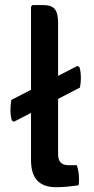

<svg xmlns="http://www.w3.org/2000/svg" viewBox="-20 -756 380 780"><path d="M36.5 -261.5 28.5 -266Q23 -283 22.5 -305.8Q22 -328.5 26 -350L294 -488L302.5 -484Q308 -467 308.5 -444.2Q309 -421.5 304.5 -400ZM292 -85Q301 -58.5 301 -28.5Q301 -22 300.8 -15.5Q300.5 -9 298.5 -3Q280.5 -0.5 255.8 2Q231 4.5 208.5 4.5Q156.5 4.5 131.2 -22.8Q106 -50 106 -105.5V-729L112 -735.5H154.5Q189.5 -735.5 202.8 -718.8Q216 -702 216 -664V-129.5Q216 -85 257 -85Z"/></svg>

Font: Signika Light Medium
Style: Regular
Weight: 500
Version: Version 2.003;gftools[0.9.32]